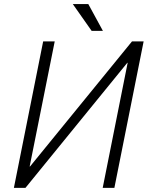

<svg xmlns="http://www.w3.org/2000/svg" viewBox="-20 -912 717 932"><path d="M620.6 -710.9H677.2L535.2 0H478.5L599.6 -606.9L598.1 -607.4L103.5 0H47.4L189.5 -710.9H245.6L124 -104L125.5 -103.5ZM479.5 -762.2H424.8L333.5 -892.1H408.7Z"/></svg>

Font: Franko
Style: Light Italic
Weight: 300
Designer: Google
Version: Version 1.200310; 2013